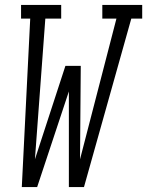

<svg xmlns="http://www.w3.org/2000/svg" viewBox="-20 -755 594 775"><path d="M68 0 102 -680H65V-735H227V-680H163L121 -112L244 -489H306L303 -112L450 -680H393V-735H554V-680H510L319 0H258V-386L130 0Z"/></svg>

Font: Iosevka Slab Light
Style: Italic
Weight: 300
Italic angle: -9°
Monospace: yes
Designer: Belleve Invis
Foundry: Belleve Invis
Version: Version 11.1.1; ttfautohint (v1.8.3)